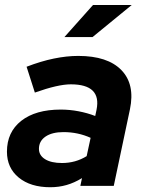

<svg xmlns="http://www.w3.org/2000/svg" viewBox="-20 -760 588 785"><path d="M185.5 5.5Q104.7 5.5 56.5 -34.1Q8.4 -73.6 8.4 -139.9Q8.4 -220 66.9 -266Q125.5 -312 228.4 -312Q264.8 -312 300.9 -305.1Q337.1 -298.2 369.3 -285.8L374.7 -311.2Q395.8 -415.2 269.4 -415.2Q217.1 -415.2 122.5 -381.5L88.7 -487.1Q147.6 -509.8 200.2 -520.6Q252.9 -531.4 299.7 -531.4Q420 -531.4 476.3 -473.4Q532.6 -415.4 511.3 -313.2L445.1 0H308.5L315.2 -31.8Q283.5 -12.4 251.9 -3.5Q220.4 5.5 185.5 5.5ZM233.5 -93.5Q288.8 -93.5 334.3 -121.6L350.5 -196.5Q298.8 -219.9 239.6 -219.9Q193 -219.9 166.1 -201.6Q139.2 -183.2 139.2 -151.4Q139.2 -124.7 164.3 -109.1Q189.4 -93.5 233.5 -93.5ZM243.3 -608.4 360.3 -739.6H518.6L358.3 -608.4Z"/></svg>

Font: Red Hat Display VF
Style: Italic
Weight: 300
Italic angle: -12°
Designer: Pentagram, MCKL
Foundry: Pentagram, MCKL
Version: Version 1.010